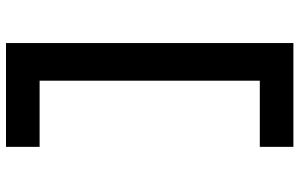

<svg xmlns="http://www.w3.org/2000/svg" viewBox="-199 -674 998 640"><g transform="rotate(90 300.0 -354.0)"><path d="M123.5 125V-833H469.5V-721H249V13H469.5V125Z"/></g></svg>

Font: Spline Sans Mono SemiBold
Style: Regular
Weight: 600
Monospace: yes
Version: Version 1.004